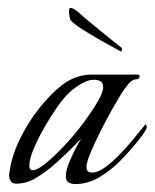

<svg xmlns="http://www.w3.org/2000/svg" viewBox="-20 -461 390 484"><path d="M170 3Q160 3 153 -1Q146 -5 146 -16Q146 -30 153 -48Q160 -66 169 -83.5Q178 -101 185 -112Q150 -75 112 -42Q93 -26 70 -12Q47 2 21 2Q11 2 7 -4.5Q3 -11 3 -20Q3 -25 4 -27Q9 -66 29 -108Q49 -150 78 -187Q107 -224 137 -247Q171 -273 212 -273H327Q332 -273 332 -269Q332 -261 323 -261Q313 -261 303 -248.5Q293 -236 288 -228Q281 -217 266 -191Q251 -165 235.5 -134.5Q220 -104 209 -78Q198 -52 198 -40Q198 -26 212 -26Q227 -26 246 -40Q265 -54 284.5 -74.5Q304 -95 320.5 -115.5Q337 -136 347 -148Q353 -142 346.5 -131.5Q340 -121 335 -115Q315 -89 289 -61.5Q263 -34 232.5 -15.5Q202 3 170 3ZM62 -32Q74 -32 95.5 -49.5Q117 -67 142 -93.5Q167 -120 189 -149.5Q211 -179 225.5 -203.5Q240 -228 240 -241Q240 -252 233.5 -256Q227 -260 217 -260Q201 -260 182.5 -248.5Q164 -237 153 -226Q141 -215 124.5 -191.5Q108 -168 92 -140Q76 -112 65 -86Q54 -60 54 -44Q54 -32 62 -32ZM285 -331Q265 -342 238 -357Q211 -372 188.5 -386.5Q166 -401 158 -410Q157 -412 155.5 -419Q154 -426 154 -432Q154 -441 157 -441Q162 -441 168.5 -437Q175 -433 189 -420Q216 -397 241.5 -376.5Q267 -356 287 -340Q288 -338 287 -334.5Q286 -331 285 -331Z"/></svg>

Font: Italianno
Style: Regular
Weight: 400
Designer: Robert E. Leuschke
Foundry: Robert E. Leuschke
Version: Version 1.100; ttfautohint (v1.8.3)